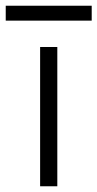

<svg xmlns="http://www.w3.org/2000/svg" viewBox="-52 -650 340 670"><path d="M148 0H88V-486H148ZM268 -578H-32V-630H268Z"/></svg>

Font: Space Grotesk Variable Light
Style: Regular
Weight: 300
Designer: Florian Karsten
Foundry: Florian Karsten
Version: Version 2.000